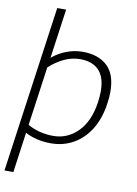

<svg xmlns="http://www.w3.org/2000/svg" viewBox="-106 -859 822 1148"><g transform="rotate(10 304.5 -285.5)"><path d="M546 -351Q546 -318 540 -280Q527 -188 486.5 -122.5Q446 -57 384.5 -22.5Q323 12 249 12Q160 12 92 -24L58 220H4L146 -791H200L158 -491Q197 -524 245 -542Q293 -560 342 -560Q437 -560 491.5 -509.5Q546 -459 546 -351ZM489 -345Q489 -431 449 -472.5Q409 -514 336 -514Q284 -514 236.5 -491Q189 -468 149 -431L99 -74Q130 -55 170.5 -44.5Q211 -34 255 -34Q341 -34 404 -97.5Q467 -161 484 -280Q489 -320 489 -345Z"/></g></svg>

Font: Krub Light
Style: Italic
Weight: 300
Italic angle: -8°
Designer: Ekaluck Peanpanawate
Foundry: Cadson Demak Co.,Ltd.
Version: Version 1.000; ttfautohint (v1.6)